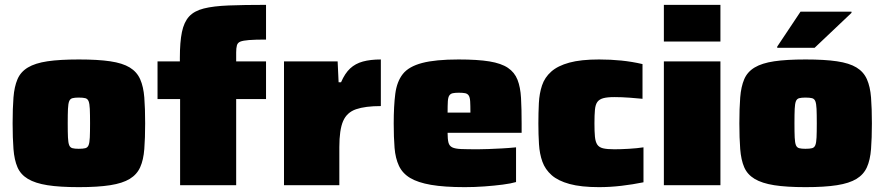

<svg xmlns="http://www.w3.org/2000/svg" viewBox="-20 -763 3644 791"><path d="M305 8Q226 8 175.5 0Q125 -8 95 -26Q65 -44 52 -74Q39 -104 35.5 -149Q32 -194 32 -255Q32 -317 35.5 -361.5Q39 -406 52 -436.5Q65 -467 95 -485Q125 -503 175.5 -510.5Q226 -518 305 -518Q383 -518 434 -510.5Q485 -503 514.5 -485Q544 -467 557.5 -436.5Q571 -406 574.5 -361.5Q578 -317 578 -255Q578 -194 574.5 -149Q571 -104 557.5 -74Q544 -44 514.5 -26Q485 -8 434 0Q383 8 305 8ZM304 -150Q322 -150 331.5 -152.5Q341 -155 345 -165Q349 -175 350 -196.5Q351 -218 351 -255Q351 -293 350 -314.5Q349 -336 345 -346Q341 -356 331.5 -358.5Q322 -361 304 -361Q288 -361 278.5 -358.5Q269 -356 265 -346Q261 -336 260 -314.5Q259 -293 259 -255Q259 -218 260 -196.5Q261 -175 265 -165Q269 -155 278.5 -152.5Q288 -150 304 -150Z M722 0V-355H629V-510H721V-525Q721 -590 729.5 -631Q738 -672 759 -695Q780 -718 819.5 -728Q859 -738 922 -740.5Q985 -743 1076 -743V-600Q1031 -600 1006 -598Q981 -596 970 -591.5Q959 -587 956 -576Q953 -565 953 -547V-510H1076V-355H953V0Z M1150 0V-510H1371L1375 -424H1385Q1401 -461 1422.5 -481Q1444 -501 1475 -509.5Q1506 -518 1549 -518V-326Q1485 -326 1447 -313Q1409 -300 1393.5 -264Q1378 -228 1378 -157V0Z M1895 8Q1810 8 1755.5 -1.5Q1701 -11 1669.5 -30Q1638 -49 1623.5 -80Q1609 -111 1605.5 -154Q1602 -197 1602 -254Q1602 -326 1608.5 -376.5Q1615 -427 1639.5 -458Q1664 -489 1719 -503.5Q1774 -518 1869 -518Q1948 -518 1996.5 -510Q2045 -502 2072.5 -483.5Q2100 -465 2112 -434.5Q2124 -404 2126.5 -359.5Q2129 -315 2129 -254V-216H1824Q1824 -190 1827.5 -176Q1831 -162 1843 -156Q1855 -150 1880 -149Q1905 -148 1949 -148Q1967 -148 1992.5 -149Q2018 -150 2047 -151.5Q2076 -153 2106 -156V-13Q2086 -7 2051.5 -2.5Q2017 2 1976 5Q1935 8 1895 8ZM1918 -281V-299Q1918 -329 1917 -345.5Q1916 -362 1911 -369.5Q1906 -377 1896.5 -379Q1887 -381 1870 -381Q1855 -381 1845.5 -379Q1836 -377 1831 -369.5Q1826 -362 1825 -345.5Q1824 -329 1824 -299H1936Z M2448 8Q2374 8 2326.5 -5Q2279 -18 2252.5 -41.5Q2226 -65 2214.5 -97Q2203 -129 2200.5 -169Q2198 -209 2198 -254Q2198 -298 2200 -338Q2202 -378 2213 -411Q2224 -444 2251 -468Q2278 -492 2325.5 -505Q2373 -518 2448 -518Q2496 -518 2540 -513.5Q2584 -509 2627 -499V-356Q2608 -358 2574.5 -360.5Q2541 -363 2511 -363Q2482 -363 2465.5 -358.5Q2449 -354 2441 -343Q2433 -332 2431 -310.5Q2429 -289 2429 -255Q2429 -221 2431 -200Q2433 -179 2440.5 -167.5Q2448 -156 2464.5 -152Q2481 -148 2511 -148Q2537 -148 2571 -150Q2605 -152 2631 -156V-12Q2587 -3 2540 2.5Q2493 8 2448 8Z M2715 -592V-743H2948V-592ZM2715 0V-510H2948V0Z M3299 8Q3220 8 3169.5 0Q3119 -8 3089 -26Q3059 -44 3046 -74Q3033 -104 3029.5 -149Q3026 -194 3026 -255Q3026 -317 3029.5 -361.5Q3033 -406 3046 -436.5Q3059 -467 3089 -485Q3119 -503 3169.5 -510.5Q3220 -518 3299 -518Q3377 -518 3428 -510.5Q3479 -503 3508.5 -485Q3538 -467 3551.5 -436.5Q3565 -406 3568.5 -361.5Q3572 -317 3572 -255Q3572 -194 3568.5 -149Q3565 -104 3551.5 -74Q3538 -44 3508.5 -26Q3479 -8 3428 0Q3377 8 3299 8ZM3298 -150Q3316 -150 3325.5 -152.5Q3335 -155 3339 -165Q3343 -175 3344 -196.5Q3345 -218 3345 -255Q3345 -293 3344 -314.5Q3343 -336 3339 -346Q3335 -356 3325.5 -358.5Q3316 -361 3298 -361Q3282 -361 3272.5 -358.5Q3263 -356 3259 -346Q3255 -336 3254 -314.5Q3253 -293 3253 -255Q3253 -218 3254 -196.5Q3255 -175 3259 -165Q3263 -155 3272.5 -152.5Q3282 -150 3298 -150ZM3182 -566V-571L3278 -715H3488V-710L3336 -566Z"/></svg>

Font: Saira SemiExpanded Black
Style: Regular
Weight: 900
Width: 6
Designer: Hector Gatti with collaboration of the Omnibus-Type team
Foundry: Omnibus-Type
Version: Version 1.101